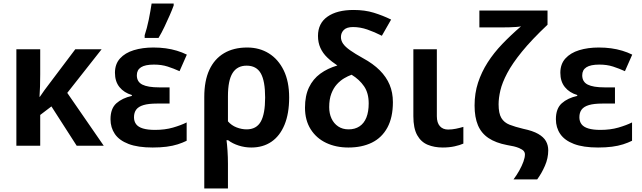

<svg xmlns="http://www.w3.org/2000/svg" viewBox="-20 -819 3607 1079"><path d="M551 -542 358 -297 563 0H411L269 -221L206 -173V0H72V-542H206V-401Q206 -367 205 -334Q204 -301 202 -275H204Q216 -293 229 -311Q242 -329 256 -347L403 -542Z M933 -328V-237H862Q815 -237 786.5 -228.5Q758 -220 745.5 -203Q733 -186 733 -160Q733 -137 745 -121Q757 -105 783.5 -97Q810 -89 851 -89Q907 -89 952 -102Q997 -115 1029 -131V-28Q1007 -17 979 -8Q951 1 916 5.5Q881 10 838 10Q755 10 702.5 -10Q650 -30 625.5 -66Q601 -102 601 -149Q601 -209 634 -238.5Q667 -268 721 -280V-285Q677 -298 651.5 -329.5Q626 -361 626 -410Q626 -459 654.5 -490.5Q683 -522 732 -537Q781 -552 842 -552Q879 -552 911.5 -547.5Q944 -543 974 -534Q1004 -525 1030 -512L989 -419Q956 -434 922 -445Q888 -456 845 -456Q796 -456 772.5 -441Q749 -426 749 -396Q749 -359 780 -343.5Q811 -328 874 -328ZM793 -621Q799 -639 805 -661.5Q811 -684 816 -708.5Q821 -733 825 -756.5Q829 -780 832 -799H956V-788Q947 -763 933.5 -732.5Q920 -702 904.5 -669Q889 -636 871 -606H793Z M1605 -271Q1605 -181 1579 -118Q1553 -55 1505.5 -22.5Q1458 10 1392 10Q1356 10 1321.5 -1Q1287 -12 1262 -31H1253Q1256 -10 1258.5 27Q1261 64 1261 101V240H1128V-274Q1128 -365 1156.5 -426.5Q1185 -488 1239 -520Q1293 -552 1369 -552Q1438 -552 1491 -519Q1544 -486 1574.5 -423.5Q1605 -361 1605 -271ZM1366 -450Q1313 -450 1287 -408.5Q1261 -367 1261 -278V-137Q1281 -114 1309.5 -103Q1338 -92 1366 -92Q1421 -92 1445.5 -135.5Q1470 -179 1470 -271Q1470 -364 1445.5 -407Q1421 -450 1366 -450Z M1967 -763Q2030 -763 2080.5 -747.5Q2131 -732 2178 -709L2126 -618Q2085 -639 2044.5 -653Q2004 -667 1964 -667Q1928 -667 1912 -650.5Q1896 -634 1896 -611Q1896 -591 1908 -573.5Q1920 -556 1947.5 -536.5Q1975 -517 2020 -492Q2077 -461 2114 -424Q2151 -387 2169.5 -343Q2188 -299 2188 -245Q2188 -159 2157 -102Q2126 -45 2070 -17.5Q2014 10 1938 10Q1868 10 1813 -16Q1758 -42 1726 -92.5Q1694 -143 1694 -214Q1694 -281 1716.5 -328Q1739 -375 1780 -405Q1821 -435 1876 -451Q1844 -472 1819 -496Q1794 -520 1780.5 -550Q1767 -580 1767 -617Q1767 -688 1820.5 -725.5Q1874 -763 1967 -763ZM1956 -399Q1936 -392 1914 -379Q1892 -366 1873 -345Q1854 -324 1842 -292.5Q1830 -261 1830 -217Q1830 -181 1843 -153Q1856 -125 1880.5 -108.5Q1905 -92 1939 -92Q1975 -92 2000.5 -109Q2026 -126 2039 -158.5Q2052 -191 2052 -238Q2052 -296 2026 -334Q2000 -372 1956 -399Z M2435 -166Q2435 -129 2452 -110Q2469 -91 2498 -91Q2520 -91 2542 -95.5Q2564 -100 2584 -106V-12Q2564 -3 2534 3.5Q2504 10 2468 10Q2421 10 2383.5 -5.5Q2346 -21 2324.5 -59.5Q2303 -98 2303 -166V-542H2435Z M3061 26Q3061 70 3042.5 112.5Q3024 155 2999 189H2866Q2884 165 2898.5 139Q2913 113 2921.5 89.5Q2930 66 2930 49Q2930 38 2923 29.5Q2916 21 2894.5 12Q2873 3 2829 -4Q2766 -16 2725.5 -43Q2685 -70 2666 -115Q2647 -160 2647 -226Q2647 -295 2666.5 -354.5Q2686 -414 2720.5 -468Q2755 -522 2803 -572Q2851 -622 2908 -671Q2900 -669 2881.5 -667.5Q2863 -666 2841.5 -665.5Q2820 -665 2801 -665H2674V-760H3057V-680Q2968 -596 2913.5 -529Q2859 -462 2830.5 -408Q2802 -354 2792 -311Q2782 -268 2782 -233Q2782 -182 2797.5 -156Q2813 -130 2844 -118Q2875 -106 2921 -95Q2974 -84 3004.5 -66.5Q3035 -49 3048 -26Q3061 -3 3061 26Z M3436 -328V-237H3365Q3318 -237 3289.5 -228.5Q3261 -220 3248.5 -203Q3236 -186 3236 -160Q3236 -137 3248 -121Q3260 -105 3286.5 -97Q3313 -89 3354 -89Q3410 -89 3455 -102Q3500 -115 3532 -131V-28Q3510 -17 3482 -8Q3454 1 3419 5.5Q3384 10 3341 10Q3258 10 3205.5 -10Q3153 -30 3128.5 -66Q3104 -102 3104 -149Q3104 -209 3137 -238.5Q3170 -268 3224 -280V-285Q3180 -298 3154.5 -329.5Q3129 -361 3129 -410Q3129 -459 3157.5 -490.5Q3186 -522 3235 -537Q3284 -552 3345 -552Q3382 -552 3414.5 -547.5Q3447 -543 3477 -534Q3507 -525 3533 -512L3492 -419Q3459 -434 3425 -445Q3391 -456 3348 -456Q3299 -456 3275.5 -441Q3252 -426 3252 -396Q3252 -359 3283 -343.5Q3314 -328 3377 -328Z"/></svg>

Font: Noto Sans Display SemiBold
Style: Regular
Weight: 600
Designer: Monotype Design Team
Foundry: Monotype Imaging Inc.
Version: Version 2.003